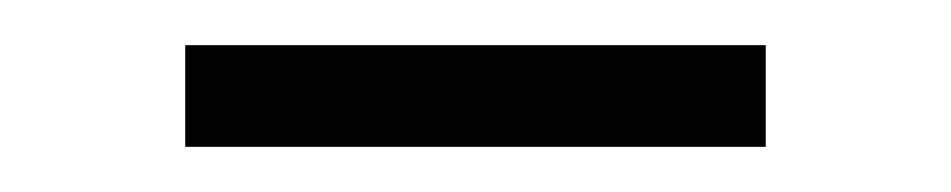

<svg xmlns="http://www.w3.org/2000/svg" viewBox="-20 -311 421 85"><path d="M62 -246V-291H319V-246Z"/></svg>

Font: Montserrat Thin Light
Style: Regular
Weight: 300
Version: Version 9.000